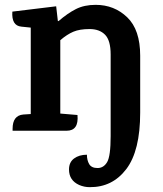

<svg xmlns="http://www.w3.org/2000/svg" viewBox="-20 -540 673 793"><path d="M375 -520Q452 -520 505.5 -468.5Q559 -417 559 -310V-75Q559 83 501.5 158.5Q444 234 350 233Q328 233 307 224Q265 205 265 160Q265 130 286 114.5Q307 99 339 99Q339 122 348.5 138Q358 154 383 154Q408 154 422.5 129.5Q437 105 437 22V-315Q437 -373 414 -396.5Q391 -420 350 -420Q309 -420 283 -409Q257 -398 229 -374V-71L300 -65Q306 0 255 0H32V-8Q32 -63 76 -67L107 -69V-426L68 -430Q27 -434 31 -492L212 -514L219 -453H222Q259 -485 293.5 -502.5Q328 -520 375 -520Z"/></svg>

Font: Karma
Style: Bold
Weight: 700
Designer: Joana Correia
Foundry: Indian Type Foundry
Version: Version 1.202;PS 1.0;hotconv 1.0.78;makeotf.lib2.5.61930; tt